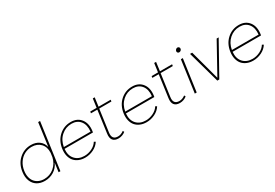

<svg xmlns="http://www.w3.org/2000/svg" viewBox="44 -1666 3743 2611"><g transform="rotate(-30 1916.0 -360.0)"><path d="M597.2 -730 509.8 -105 495.1 0H466.8L485.8 -139.2Q454.6 -68.8 391.1 -29.5Q327.6 9.8 249 9.8Q179.2 9.8 128.9 -21.2Q78.6 -52.2 55.2 -111.8Q31.7 -171.4 43 -250Q59.1 -368.2 138.2 -439Q217.3 -509.8 323.2 -509.8Q399.4 -509.8 451.2 -471.7Q502.9 -433.6 517.1 -367.2L566.9 -730ZM71.8 -250Q64 -196.8 74.2 -152.6Q84.5 -108.4 109.4 -78.9Q134.3 -49.3 171.4 -33.2Q208.5 -17.1 253.9 -17.1Q341.8 -17.1 409.4 -73Q477.1 -128.9 497.1 -223.1V-227.1L504.9 -283.2Q509.3 -374.5 457.8 -428.7Q406.2 -482.9 319.8 -482.9Q259.3 -482.9 206.5 -455.1Q153.8 -427.2 117.7 -373.8Q81.5 -320.3 71.8 -250Z M881.8 9.8Q828.1 9.8 784.9 -8.1Q741.7 -25.9 713.1 -58.8Q684.6 -91.8 672.6 -140.9Q660.6 -189.9 668.9 -250Q685.1 -367.2 763.4 -438.5Q841.8 -509.8 949.7 -509.8Q1051.8 -509.8 1106.4 -439Q1161.1 -368.2 1145 -252.9Q1143.6 -242.7 1141.6 -234.9H695.8Q686 -133.8 739 -75Q792 -16.1 884.8 -16.1Q946.3 -16.1 1003.2 -44.2Q1060.1 -72.3 1088.9 -120.1L1111.8 -106.9Q1078.1 -52.7 1014.9 -21.5Q951.7 9.8 881.8 9.8ZM699.7 -261.2H1118.7Q1129.9 -363.3 1082.5 -423.6Q1035.2 -483.9 946.8 -483.9Q854.5 -483.9 785.9 -423.1Q717.3 -362.3 699.7 -261.2Z M1330.6 -128.9Q1313.5 -17.1 1411.6 -17.1Q1459 -17.1 1503.4 -50.8L1514.6 -29.8Q1494.6 -12.2 1465.3 -1.2Q1436 9.8 1404.8 9.8Q1344.7 9.8 1317.9 -24.4Q1291 -58.6 1300.8 -126L1348.6 -474.1H1248.5L1252.4 -500H1352.5L1371.6 -637.2H1401.4L1382.8 -500H1573.7L1569.8 -474.1H1378.4Z M1845.7 9.8Q1792 9.8 1748.8 -8.1Q1705.6 -25.9 1677 -58.8Q1648.4 -91.8 1636.5 -140.9Q1624.5 -189.9 1632.8 -250Q1648.9 -367.2 1727.3 -438.5Q1805.7 -509.8 1913.6 -509.8Q2015.6 -509.8 2070.3 -439Q2125 -368.2 2108.9 -252.9Q2107.4 -242.7 2105.5 -234.9H1659.7Q1649.9 -133.8 1702.9 -75Q1755.9 -16.1 1848.6 -16.1Q1910.2 -16.1 1967 -44.2Q2023.9 -72.3 2052.7 -120.1L2075.7 -106.9Q2042 -52.7 1978.8 -21.5Q1915.5 9.8 1845.7 9.8ZM1663.6 -261.2H2082.5Q2093.8 -363.3 2046.4 -423.6Q1999 -483.9 1910.6 -483.9Q1818.4 -483.9 1749.8 -423.1Q1681.2 -362.3 1663.6 -261.2Z M2294.4 -128.9Q2277.3 -17.1 2375.5 -17.1Q2422.9 -17.1 2467.3 -50.8L2478.5 -29.8Q2458.5 -12.2 2429.2 -1.2Q2399.9 9.8 2368.7 9.8Q2308.6 9.8 2281.7 -24.4Q2254.9 -58.6 2264.6 -126L2312.5 -474.1H2212.4L2216.3 -500H2316.4L2335.4 -637.2H2365.2L2346.7 -500H2537.6L2533.7 -474.1H2342.3Z M2703.6 -591.8Q2689.5 -591.8 2681.2 -601.6Q2672.9 -611.3 2674.3 -626Q2676.8 -639.6 2688 -650.4Q2699.2 -661.1 2713.4 -661.1Q2727.5 -661.1 2736.6 -650.4Q2745.6 -639.6 2743.2 -626Q2741.7 -611.8 2730 -601.8Q2718.3 -591.8 2703.6 -591.8ZM2605.5 0 2675.3 -500H2705.6L2635.3 0Z M3269 -500 2990.2 0H2959L2819.3 -500H2853L2979 -33.2L3237.3 -500Z M3521 9.8Q3467.3 9.8 3424.1 -8.1Q3380.9 -25.9 3352.3 -58.8Q3323.7 -91.8 3311.8 -140.9Q3299.8 -189.9 3308.1 -250Q3324.2 -367.2 3402.6 -438.5Q3481 -509.8 3588.9 -509.8Q3690.9 -509.8 3745.6 -439Q3800.3 -368.2 3784.2 -252.9Q3782.7 -242.7 3780.8 -234.9H3335Q3325.2 -133.8 3378.2 -75Q3431.2 -16.1 3523.9 -16.1Q3585.4 -16.1 3642.3 -44.2Q3699.2 -72.3 3728 -120.1L3751 -106.9Q3717.3 -52.7 3654.1 -21.5Q3590.8 9.8 3521 9.8ZM3338.9 -261.2H3757.8Q3769 -363.3 3721.7 -423.6Q3674.3 -483.9 3585.9 -483.9Q3493.7 -483.9 3425 -423.1Q3356.4 -362.3 3338.9 -261.2Z"/></g></svg>

Font: Human Sans ExtraLight
Style: Italic
Weight: 200
Italic angle: -8°
Designer: Tim Radville
Foundry: Continuum
Version: Version 1.000;FEAKit 1.0